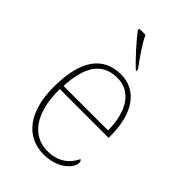

<svg xmlns="http://www.w3.org/2000/svg" viewBox="-231 -854 951 951"><g transform="rotate(45 244.5 -378.0)"><path d="M296 -606H298V-619C269 -657 224 -721 203 -766H160V-756C185 -721 255 -642 296 -606ZM266 10C367 10 420 -51 420 -85C420 -94 417 -99 411 -103C388 -54 343 -15 267 -15C163 -15 91 -103 93 -276H435V-290C435 -448 367 -542 257 -542C133 -542 64 -451 64 -262C64 -87 142 10 266 10ZM407 -300H95C102 -432 144 -517 256 -517C354 -517 406 -429 407 -300Z"/></g></svg>

Font: Noto Serif Georgian Thin
Style: Regular
Weight: 100
Designer: Monotype Design Team, Akaki Razmadze
Foundry: Google LLC
Version: Version 2.003